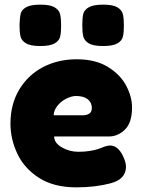

<svg xmlns="http://www.w3.org/2000/svg" viewBox="-20 -793 613 826"><path d="M64 -685Q65 -717 69 -734Q73 -751 92.5 -762Q112 -773 154 -773Q196 -773 215 -761.5Q234 -750 238.5 -732.5Q243 -715 243 -683Q243 -652 238.5 -634.5Q234 -617 214.5 -606Q195 -595 153 -595Q111 -595 92 -606.5Q73 -618 68.5 -635.5Q64 -653 64 -685ZM334 -685Q334 -717 338.5 -734Q343 -751 362.5 -762Q382 -773 424 -773Q466 -773 485 -761.5Q504 -750 508.5 -732.5Q513 -715 513 -683Q513 -652 508.5 -634.5Q504 -617 484.5 -606Q465 -595 423 -595Q381 -595 362 -606.5Q343 -618 338.5 -635.5Q334 -653 334 -685ZM450 -206H213Q213 -178 246 -159Q279 -140 317 -140Q344 -140 365.5 -143.5Q387 -147 399 -151Q411 -155 414 -156Q438 -167 454 -167Q487 -167 509 -122Q522 -95 522 -76Q522 -22 456 -4.5Q390 13 309 13Q211 13 147.5 -28Q84 -69 54.5 -132Q25 -195 25 -261Q25 -345 63 -408Q101 -471 165.5 -504.5Q230 -538 310 -538Q390 -538 443.5 -505.5Q497 -473 522.5 -425Q548 -377 548 -331Q548 -265 517.5 -235.5Q487 -206 450 -206ZM375 -329Q375 -352 357.5 -366Q340 -380 307 -380Q287 -380 264 -368Q241 -356 226 -336.5Q211 -317 211 -297H337Q351 -297 363 -303.5Q375 -310 375 -329Z"/></svg>

Font: Fredoka One
Style: Regular
Weight: 400
Designer: Milena B. Brandão, Ben Nathan
Version: Version 2.000; ttfautohint (v1.5.33-1714) -l 8 -r 50 -G 200 